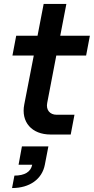

<svg xmlns="http://www.w3.org/2000/svg" viewBox="-20 -681 475 972"><path d="M236 0H338L357 -100H267C232 -100 212 -125 219 -160L265 -400H416L435 -500H285L316 -661H201L170 -500H62L43 -400H151L103 -153C85 -63 141 0 236 0ZM53 208 41 271C130 271 193 226 207 153L225 60H91L74 153H143C136 189 105 208 53 208Z"/></svg>

Font: Uncut Sans Semibold Italic
Style: Regular
Weight: 600
Italic angle: -11°
Designer: Kasper Nordkvist
Foundry: UNCUT.wtf
Version: Version 1.304;Glyphs 3.2 (3246)